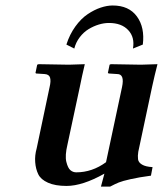

<svg xmlns="http://www.w3.org/2000/svg" viewBox="-20 -671 597 703"><path d="M466.8 -493.2Q474.1 -534.2 449.7 -560.5Q425.3 -586.9 378.9 -586.9Q360.8 -586.9 341.6 -581.1Q322.3 -575.2 304.2 -564.2Q286.1 -553.2 272 -534.7Q257.8 -516.1 252 -493.2L223.1 -507.8Q234.9 -544.9 255.9 -574Q276.9 -603 301 -619.1Q325.2 -635.3 348.6 -643.1Q372.1 -650.9 392.6 -650.9Q452.1 -650.9 481.4 -610.6Q510.7 -570.3 502.9 -507.8ZM486.3 -115.2Q483.9 -100.1 485.4 -88.1Q486.8 -76.2 500 -68.4Q513.2 -60.5 538.6 -59.1L532.7 -27.8Q488.8 -22 458.5 -15.1Q428.2 -8.3 415 -2.9Q401.9 2.4 383.3 12.2H349.6L362.3 -35.2Q282.2 9.8 223.6 9.8Q182.1 9.8 155.8 -2Q129.4 -13.7 120.1 -33Q110.8 -52.2 108.9 -76.9Q106.9 -101.6 114.3 -127.9L161.6 -352.1Q167 -374.5 163.3 -386.7Q159.7 -398.9 143.1 -399.9L112.3 -401.9L109.9 -403.8L116.2 -434.1L121.6 -436Q200.2 -434.1 232.4 -434.1L290.5 -436Q279.8 -391.1 272.5 -354L227.1 -142.1Q217.3 -101.1 222.9 -78.4Q228.5 -55.7 237.8 -47.9Q247.1 -40 259.3 -40Q317.4 -40 368.2 -77.1L426.8 -352.1Q437 -399.9 409.2 -399.9L378.4 -401.9L375 -403.8L381.3 -434.1L385.7 -436Q469.2 -434.1 496.1 -434.1L556.6 -436Q545.9 -394.5 537.1 -354Z"/></svg>

Font: Linux Libertine Slanted
Style: Semibold Slanted
Weight: 600
Designer: Philipp H. Poll
Foundry: Philipp H. Poll
Version: Version 5.1.1